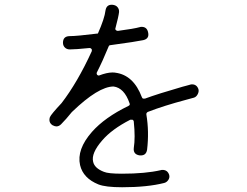

<svg xmlns="http://www.w3.org/2000/svg" viewBox="-20 -775 1040 808"><path d="M494 13Q424 13 394 1Q330 -25 317 -80Q302 -146 367 -220Q421 -281 520 -329Q529 -333 525 -341Q503 -405 458 -411Q394 -411 283 -304L282 -303Q258 -273 237 -252Q228 -243 217 -243Q211 -243 201 -248Q183 -260 190 -282Q195 -294 239 -341Q306 -428 366 -559Q368 -565 365 -569Q362 -573 357 -573Q298 -567 274 -567Q261 -567 253 -575Q245 -583 245 -595Q245 -623 274 -623Q303 -623 392 -634Q420 -697 424 -731Q428 -756 452 -755Q467 -754 474.5 -745Q482 -736 481 -724Q479 -706 466 -657Q464 -652 467.5 -648.5Q471 -645 476 -645Q544 -654 569 -661Q571 -662 576 -662Q598 -662 603 -640Q610 -612 582.5 -606Q555 -600 445 -585Q439 -585 437 -579Q412 -518 388 -471Q385 -466 389 -460Q392 -457 396 -457Q430 -470 453 -470Q462 -470 466 -469Q542 -459 577 -366Q579 -361 582 -360H590Q644 -380 748 -410Q754 -412 765 -414.5Q776 -417 779.5 -418.5Q783 -420 788 -420Q808 -420 815 -400Q818 -390 812 -378.5Q806 -367 796 -364Q786 -361 763 -355Q669 -330 602 -304Q595 -300 596 -293Q608 -221 599 -145Q595 -120 571 -121H568Q540 -125 543 -152Q550 -196 543 -263Q543 -268 538 -271H528Q450 -231 410 -184Q363 -130 372 -94Q378 -67 417 -52Q435 -44 493 -44Q592 -44 657 -59Q659 -60 664 -60Q685 -60 692 -39Q695 -28 688.5 -18Q682 -8 671 -5Q600 13 494 13Z"/></svg>

Font: Shin Retro Maru Gothic Regular
Style: Regular
Weight: 400
Designer: Iose
Foundry: Typographish
Version: Version 1.002